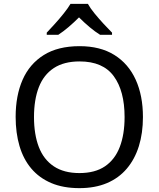

<svg xmlns="http://www.w3.org/2000/svg" viewBox="-20 -964 821 994"><path d="M720 -358Q720 -275 699 -207.5Q678 -140 636.5 -91Q595 -42 533.5 -16Q472 10 391 10Q307 10 245 -16.5Q183 -43 142 -91.5Q101 -140 81 -208Q61 -276 61 -359Q61 -469 97 -551Q133 -633 206.5 -679Q280 -725 392 -725Q499 -725 572 -679.5Q645 -634 682.5 -551.5Q720 -469 720 -358ZM156 -358Q156 -268 181 -203Q206 -138 258.5 -103Q311 -68 391 -68Q472 -68 523.5 -103Q575 -138 600 -203Q625 -268 625 -358Q625 -493 569 -569.5Q513 -646 392 -646Q311 -646 258.5 -611.5Q206 -577 181 -512.5Q156 -448 156 -358ZM435 -944Q447 -922 469.5 -894.5Q492 -867 516.5 -840.5Q541 -814 560 -795V-784H498Q472 -800 444 -823.5Q416 -847 389 -874Q362 -847 335 -824Q308 -801 282 -784H222V-795Q241 -815 264.5 -841Q288 -867 310 -894.5Q332 -922 345 -944Z"/></svg>

Font: Noto Sans Malayalam
Style: Regular
Weight: 400
Designer: Jelle Bosma - Monotype Design Team
Foundry: Monotype Imaging Inc.
Version: Version 2.103